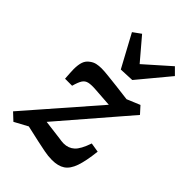

<svg xmlns="http://www.w3.org/2000/svg" viewBox="-200 -737 828 828"><g transform="rotate(45 214.5 -323.0)"><path d="M41 8 8 -23 307 -366 308 -333 193 -341Q166 -343 150.5 -339.5Q135 -336 126.5 -323Q118 -310 110 -281H67Q66 -298 65 -312Q64 -326 64 -336Q64 -363 70 -380.5Q76 -398 92 -409Q104 -418 117.5 -421Q131 -424 147 -424Q164 -424 190 -421Q216 -418 244 -415L317 -406L377 -431L406 -399L113 -59V-97L232 -82Q238 -81 245.5 -80Q253 -79 260 -79Q289 -79 309 -97Q329 -115 346 -165L389 -158Q382 -95 369.5 -59Q357 -23 334.5 -8Q312 7 275 7Q251 7 226.5 2Q202 -3 178 -8L102 -25ZM394 -624 276 -482 209 -479 129 -627 165 -653 250 -553 364 -654Z"/></g></svg>

Font: Yrsa Medium
Style: Italic
Weight: 500
Italic angle: -7.10001°
Designer: Anna Giedrys (Yrsa+Rasa design), David Brezina (Yrsa art-direction, Rasa art-direction, design)
Foundry: Rosetta Type Foundry
Version: Version 2.004